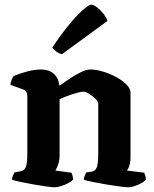

<svg xmlns="http://www.w3.org/2000/svg" viewBox="-20 -795 654 815"><path d="M212 0Q201 0 176.5 -3.5Q152 -7 123 -12Q94 -17 68.5 -22.5Q43 -28 31 -32Q31 -40 34.5 -48.5Q38 -57 41 -63L67 -68Q83 -71 89.5 -85.5Q96 -100 96 -146V-388Q96 -409 79 -415L24 -435Q28 -460 38 -472Q55 -480 89.5 -490Q124 -500 155 -500Q188 -500 208.5 -481.5Q229 -463 232 -431Q250 -444 274 -460Q298 -476 322 -488Q346 -500 364 -500Q387 -500 416 -491.5Q445 -483 472 -468.5Q499 -454 516.5 -436.5Q534 -419 534 -402V-127Q534 -106 529 -91.5Q524 -77 519 -71L592 -62Q594 -58 596.5 -50Q599 -42 599 -33Q590 -21 565.5 -10.5Q541 0 524 0Q514 0 488 -3.5Q462 -7 431.5 -12Q401 -17 374.5 -22.5Q348 -28 336 -32Q336 -40 339.5 -49Q343 -58 346 -63L368 -66Q383 -68 390 -82.5Q397 -97 397 -146V-353Q397 -364 384.5 -376.5Q372 -389 357 -397.5Q342 -406 334 -406Q324 -406 303.5 -400Q283 -394 263 -386.5Q243 -379 233 -374V-135Q233 -115 227 -97.5Q221 -80 215 -71L283 -62Q285 -59 287.5 -50.5Q290 -42 290 -33Q284 -25 269.5 -17.5Q255 -10 239 -5Q223 0 212 0ZM243 -565Q230 -568 218.5 -576.5Q207 -585 202 -593Q237 -646 270.5 -687Q304 -728 330.5 -751.5Q357 -775 368 -775Q377 -775 391 -764.5Q405 -754 418 -738Q431 -722 436 -706Z"/></svg>

Font: Texturina
Style: Bold
Weight: 700
Designer: Guillermo Torres Carreño
Foundry: Omnibus-Type
Version: Version 1.002; ttfautohint (v1.8.3)